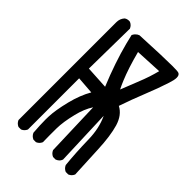

<svg xmlns="http://www.w3.org/2000/svg" viewBox="-220 -846 940 940"><g transform="rotate(45 250.0 -376.0)"><path d="M64.9 -24.4V-702.1Q64.9 -725.6 80.1 -743.2Q86.4 -748 92.5 -749.5Q98.6 -751 102.5 -751Q109.4 -751 111.3 -750Q127 -743.2 133.8 -727.5L134.3 -726.6L130.4 -446.3L249.5 -439.5Q200.7 -558.1 173.8 -662.1Q168 -685.1 162.1 -710.4Q165.5 -717.3 168.2 -720.5Q170.9 -723.6 172.9 -725.6Q179.7 -732.9 190.4 -736.8Q349.1 -744.6 412.1 -744.6Q446.8 -744.6 454.1 -741.7Q466.3 -737.3 466.3 -718.3Q466.3 -702.6 457 -674.8Q439.5 -620.1 412.6 -553.5Q385.7 -486.8 363.3 -420.9Q404.8 -399.4 421.4 -344.2Q438 -288.1 441.9 -197.8Q445.8 -108.9 449.7 -32.2Q445.8 -23.4 440.2 -17.8Q434.6 -12.2 425.8 -8.3H408.2Q391.6 -15.6 384.8 -31.2L384.3 -31.7Q376.5 -107.9 374.5 -199.7Q373 -275.9 345.2 -334L356 -42Q353.5 -35.2 350.8 -31.5Q348.1 -27.8 346.2 -25.9Q339.8 -20 330.1 -16.1H312.5Q295.9 -23.4 289.1 -39.1L288.6 -40L279.3 -327.1Q254.4 -289.1 241.7 -235.4Q226.1 -172.4 225.6 -127Q225.1 -81.1 226.1 -32.2Q222.2 -23.4 216.6 -17.8Q210.9 -12.2 202.1 -8.3H184.6Q168 -15.6 161.1 -31.2L160.6 -31.7Q156.7 -82.5 156.7 -120.1Q156.7 -131.3 157.2 -141.1Q158.7 -185.5 176.3 -256.8Q192.9 -323.2 221.2 -372.1L130.4 -378.9V-24.4Q123 -7.8 107.4 -1L106.4 -0.5H88.9Q72.3 -7.8 65.4 -23.4ZM243.2 -673.8Q266.6 -584 292 -523.4Q300.8 -502 311 -481.9Q330.1 -530.8 344.7 -567.1Q359.4 -603.5 367.7 -628.9Q376 -654.3 382.8 -680.7Z"/></g></svg>

Font: Bakudai
Style: Medium
Weight: 500
Version: Version 1.48